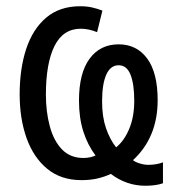

<svg xmlns="http://www.w3.org/2000/svg" viewBox="-20 -567 569 615"><path d="M237 -547Q258 -547 275.5 -543Q293 -539 308 -533L291 -464Q279 -469 265.5 -472Q252 -475 239 -475Q182 -475 154.5 -419.5Q127 -364 127 -264Q127 -209 139.5 -162.5Q152 -116 178.5 -88.5Q205 -61 247 -61Q260 -61 270 -63.5Q280 -66 286 -69Q261 -102 247 -145.5Q233 -189 233 -245Q233 -333 267 -379Q301 -425 360 -425Q418 -425 451.5 -379.5Q485 -334 485 -246Q485 -127 406 -54Q413 -48 427.5 -43.5Q442 -39 455 -39Q481 -39 502 -47V20Q491 24 476.5 26Q462 28 446 28Q385 28 335 -10Q316 -1 293 4.5Q270 10 241 10Q175 10 131 -26.5Q87 -63 65 -125Q43 -187 43 -265Q43 -347 64 -410.5Q85 -474 128 -510.5Q171 -547 237 -547ZM360 -358Q334 -358 320.5 -328Q307 -298 307 -242Q307 -193 319.5 -156.5Q332 -120 352 -95Q378 -116 394 -154.5Q410 -193 410 -244Q410 -298 398 -328Q386 -358 360 -358Z"/></svg>

Font: Avrile Sans Condensed
Style: Regular
Weight: 400
Width: 3
Designer: Monotype Design Team
Foundry: Monotype Imaging Inc.
Version: Version 2.001;September 10, 2019;FontCreator 11.5.0.2425 64-